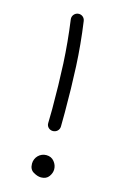

<svg xmlns="http://www.w3.org/2000/svg" viewBox="-110 -742 510 797"><g transform="rotate(15 145.0 -343.5)"><path d="M123.5 -691.4C109.4 -689.5 98.1 -676.3 100.1 -661.1C108.9 -597.2 114.7 -535.6 117.7 -476.1C120.6 -416 122.1 -351.1 122.1 -280.8C122.1 -261.7 121.6 -241.7 121.1 -220.7C120.6 -205.6 132.8 -193.8 147.9 -193.8C163.1 -193.8 175.3 -205.1 175.8 -220.2C176.3 -241.2 176.3 -261.7 176.3 -280.8C176.3 -351.6 174.8 -417.5 171.9 -478.5C168.9 -539.6 163.1 -603 153.8 -668C151.9 -683.1 138.7 -693.4 123.5 -691.4ZM194.8 -41.5C194.8 -53.2 190.9 -64.5 182.6 -74.7C174.3 -85 163.1 -90.3 148.4 -90.3C121.1 -90.3 99.6 -67.9 99.6 -41C99.6 -23.9 105.5 -12.2 117.7 -5.4C129.4 1.5 140.1 4.9 150.4 4.9C165.5 4.9 176.8 -0.5 184.1 -10.7C191.4 -21 194.8 -31.2 194.8 -41.5Z"/></g></svg>

Font: Mikhak Light
Style: Regular
Weight: 300
Designer: Amin Abedi
Version: Version 3.2